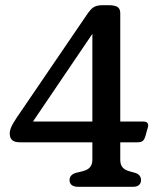

<svg xmlns="http://www.w3.org/2000/svg" viewBox="-20 -720 628 740"><path d="M443.5 -251.5V-668.5C443.5 -690 433.5 -700 397.5 -700H377.5C343 -700 333.5 -690.5 313.5 -661.5L58 -286.5C38 -257 17.5 -229 17.5 -206.5C17.5 -181.5 30 -171.5 58 -171.5H336V-104C336 -77.5 321 -65.5 298 -60L273.5 -54C256 -49.5 248 -38.5 248 -26C248 -10 258.5 0 281 0H492.5C513.5 0 523.5 -10 523.5 -26C523.5 -38.5 516.5 -49.5 500 -54L478.5 -60C457 -66 443.5 -77.5 443.5 -104V-171.5H508.5C527.5 -171.5 535 -176 541 -197.5L550 -229.5C553.5 -241.5 549 -251.5 534 -251.5ZM336 -589.5V-251.5H107Z"/></svg>

Font: dr Title
Style: Regular
Weight: 400
Version: Version 1.000;hotconv 1.0.109;makeotfexe 2.5.65596